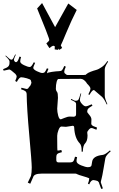

<svg xmlns="http://www.w3.org/2000/svg" viewBox="-40 -1224 776 1252"><path d="M202.1 -1168.9 234.4 -1204.1 319.3 -1046.9 405.3 -1201.2 460.4 -1159.2Q424.8 -1089.4 393.3 -1013.4Q361.8 -937.5 356.4 -928.2L365.2 -911.1L347.2 -898.9L340.3 -907.2L339.4 -898.9L316.4 -901.9Q317.4 -914.1 317.4 -921.9Q309.6 -925.8 306.2 -925.8Q296.4 -922.4 282.2 -910.2L262.2 -940.9Q281.2 -957.5 281.2 -962.6Q281.2 -967.8 277.6 -978Q273.9 -988.3 267.8 -1004.4Q261.7 -1020.5 258.3 -1029.8ZM528.8 -678.2Q507.3 -710 486.8 -710L341.8 -709Q334.5 -709 329.3 -690.4Q324.2 -671.9 324.2 -643.1L327.1 -631.8Q327.1 -630.9 332.5 -623.5Q337.9 -616.2 337.9 -585.9L333 -515.1Q333 -494.1 339.4 -470Q345.7 -445.8 356.9 -445.8Q358.4 -445.8 379.6 -454.8Q400.9 -463.9 416 -463.9Q431.2 -463.9 439 -462.9Q456.1 -462.9 456.1 -479V-545.9Q456.1 -554.7 447 -560.5Q438 -566.4 421.9 -573.2L424.8 -579.1Q443.8 -566.9 453.9 -566.9Q463.9 -566.9 469.5 -571.8Q475.1 -576.7 485.8 -615.2L489.7 -613.8Q481 -584.5 481 -572.8Q481 -561 494.9 -545.9Q508.8 -530.8 519 -530.8Q529.3 -530.8 558.1 -543.9L563 -535.2Q540.5 -522 534.7 -515.1Q528.8 -508.3 528.8 -497.1V-495.1Q528.3 -490.7 542.5 -474.6Q556.6 -458.5 556.2 -443.8L555.2 -417Q555.2 -409.2 567.9 -401.9Q568.4 -401.9 592.8 -392.1L588.9 -377.9L563 -388.2Q560.1 -389.2 554.7 -389.2Q549.3 -389.2 541 -380.9L530.8 -367.2Q528.8 -363.3 528.8 -359.9L530.8 -340.8Q530.8 -304.7 514.2 -288.1Q501 -274.9 500 -234.9H492.2V-245.1Q492.2 -275.9 480 -289.1Q447.3 -322.8 443.8 -392.1Q443.8 -403.8 434.1 -403.8L390.1 -397L360.8 -398.9Q350.1 -398.9 341.6 -376.7Q333 -354.5 333 -338.9V-318.8Q333 -242.2 335 -242.2Q345.7 -242.2 359.9 -246.1L363.8 -231.9Q339.4 -226.1 333.3 -219.5Q327.1 -212.9 327.1 -200.2V-180.2Q327.1 -165 341.8 -165H418Q430.7 -165 437 -171.4Q443.4 -177.7 449.2 -202.1L462.9 -199.2Q459 -184.1 459 -173.8Q459 -157.7 488.8 -145.8Q518.6 -133.8 532.7 -133.8Q556.2 -133.8 557.1 -147.9L561 -170.9Q566.9 -207 629.9 -213.9Q645 -215.3 676.8 -243.2L682.1 -237.8Q650.4 -210 647.2 -193.6Q644 -177.2 635.3 -125Q626.5 -72.8 621.8 -56.9Q617.2 -41 617.2 -35.2L630.9 4.9L620.1 7.8Q603.5 -35.2 606 -32.7Q599.6 -43.5 592.5 -44.9Q585.4 -46.4 580.3 -48.1Q575.2 -49.8 568.8 -49.8Q553.2 -49.8 542 -22L533.2 -25.9Q541 -45.9 541 -53.5Q541 -61 541.7 -61Q542.5 -61 543 -60.8Q543.5 -60.5 544.9 -60.1Q529.3 -67.4 500.7 -75.4Q472.2 -83.5 464.6 -87.6Q457 -91.8 453.1 -91.8H230Q181.6 -91.8 175.8 -67.9L157.2 -25.9L141.1 -33.2L162.1 -77.1Q167 -98.6 167 -132.3Q167 -166 150.9 -342.5Q134.8 -519 133.8 -612.8Q132.8 -622.6 126.7 -628.4Q120.6 -634.3 97.2 -642.1L100.1 -651.9Q129.4 -644 132.6 -644Q135.7 -644 137.7 -644.5Q143.6 -645 147 -652.8L159.2 -668L164.1 -681.2L165 -685.1L161.1 -700.2Q158.7 -707 134.5 -713.6Q110.4 -720.2 97.9 -720.2Q85.4 -720.2 69.8 -689.9L59.1 -695.8Q68.8 -717.3 68.8 -724.9Q68.8 -732.4 60.1 -742.2L35.2 -763.2Q24.4 -771 20.3 -771Q16.1 -771 -16.1 -763.2L-20 -772.9Q6.3 -782.2 14.2 -791Q22 -799.8 22 -813V-824.2Q22 -833.5 -4.9 -858.9L-2 -861.8Q24.9 -835 33.2 -835H35.2Q41.5 -835 46.6 -844Q51.8 -853 59.1 -869.1L63 -867.2Q50.8 -840.8 50.8 -835Q50.8 -829.1 55.2 -824Q59.6 -818.8 63 -818.8H65.9Q77.1 -820.8 86.9 -855L97.2 -852.1Q91.8 -835 91.8 -823Q91.8 -811 116.5 -799.1Q141.1 -787.1 154.8 -787.1Q165 -787.1 180.2 -817.9L189 -814Q176.8 -787.1 176.8 -782.2Q176.8 -771 200.9 -759.5Q225.1 -748 235.8 -748Q246.6 -748 252 -753.9Q257.3 -759.8 266.1 -778.8L275.9 -774.9Q266.1 -753.4 266.1 -745.1Q268.1 -751 298.6 -755.4Q329.1 -759.8 343.8 -759.8Q358.4 -759.8 364.5 -766.4Q370.6 -772.9 378.9 -793.9L389.2 -789.1Q378.9 -766.6 378.9 -756.6Q378.9 -746.6 387.2 -742.2Q393.6 -734.9 399.9 -734.9H509.8Q510.3 -734.9 512.2 -736.8L514.2 -734.9Q518.1 -734.9 524.9 -741.7Q531.7 -748.5 550.5 -755.9Q569.3 -763.2 586.7 -767.8Q604 -772.5 624.8 -787.4Q645.5 -802.2 660.2 -826.2L665 -821.8Q643.1 -789.1 643.1 -772V-600.1Q643.1 -582.5 660.2 -544.9L655.8 -543Q640.6 -577.1 626 -591.8L578.1 -632.8Q574.2 -634.8 572.8 -637.2Q565.9 -636.2 560.1 -630.1Q554.2 -624 543 -605L536.1 -608.9Q549.8 -634.3 549.8 -646.2Q549.8 -658.2 522.9 -683.1Z"/></svg>

Font: Eater
Style: Regular
Weight: 400
Version: Version 001.002